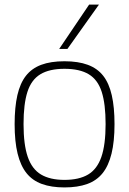

<svg xmlns="http://www.w3.org/2000/svg" viewBox="-20 -810 565 840"><path d="M44 -267Q44 -341 56 -393.5Q68 -446 93.5 -478.5Q119 -511 160.5 -526.5Q202 -542 262 -542Q322 -542 364 -526.5Q406 -511 431.5 -478.5Q457 -446 469 -393.5Q481 -341 481 -267Q481 -191 468 -138Q455 -85 429 -52.5Q403 -20 361.5 -5Q320 10 262 10Q205 10 163.5 -5Q122 -20 96 -52.5Q70 -85 57 -138Q44 -191 44 -267ZM83 -267Q83 -177 101.5 -123.5Q120 -70 159.5 -46.5Q199 -23 262 -23Q326 -23 365.5 -46.5Q405 -70 423.5 -123.5Q442 -177 442 -267Q442 -355 425 -408Q408 -461 368.5 -485Q329 -509 262 -509Q196 -509 156.5 -485Q117 -461 100 -408Q83 -355 83 -267ZM239 -596 370 -790H413L275 -596Z"/></svg>

Font: Georama ExtraLight
Style: Regular
Weight: 250
Version: Version 1.001